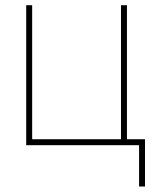

<svg xmlns="http://www.w3.org/2000/svg" viewBox="-20 -549 573 726"><path d="M79.1 0V-529.3H101.6V-22.5H437.5V-529.3H460V0ZM505.9 156.2V0H453.1V-22.5H528.3V156.2Z"/></svg>

Font: Inter 24pt Thin
Style: Regular
Weight: 250
Designer: Rasmus Andersson
Foundry: rsms
Version: Version 4.001;git-66647c0bb